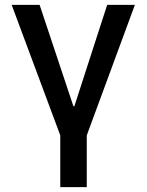

<svg xmlns="http://www.w3.org/2000/svg" viewBox="-20 -566 603 790"><path d="M228 204H337V-9L535 -546H421L286 -129H282L143 -546H28L228 -9Z"/></svg>

Font: Wafeq Medium
Style: Regular
Weight: 500
Designer: Rasmus Andersson & Azza Alameddine
Foundry: Google & TypeTogether
Version: Version 3.000;January 28, 2025;FontCreator 15.0.0.3014 64-bi